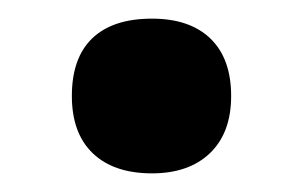

<svg xmlns="http://www.w3.org/2000/svg" viewBox="-20 -456 325 206"><path d="M57.1 -353Q57.1 -394 79.1 -415Q101.1 -436 143.1 -436Q183.6 -436 205.8 -414.6Q228 -393.1 228 -353Q228 -313.5 205.3 -291.7Q182.6 -270 143.1 -270Q102.1 -270 79.6 -291.5Q57.1 -313 57.1 -353Z"/></svg>

Font: Samim FD
Style: Bold-FD
Weight: 700
Foundry: DejaVu fonts team - Redesigned by Saber Rastikerdar
Version: Version 4.0.1